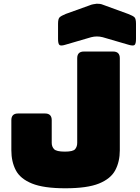

<svg xmlns="http://www.w3.org/2000/svg" viewBox="-20 -997 751 1032"><path d="M624 -189Q624 -128 599.5 -82Q575 -36 512 -10.5Q449 15 331 15Q215 15 152 -10.5Q89 -36 65 -82Q41 -128 41 -189V-351Q41 -387 77 -387H222Q258 -387 258 -351V-229Q258 -209 270.5 -195.5Q283 -182 329 -182Q373 -182 384 -195.5Q395 -209 395 -229V-684Q395 -720 431 -720H588Q624 -720 624 -684ZM470 -797 333 -757Q308 -749 300 -755Q292 -761 292 -788V-869Q292 -896 300.5 -904Q309 -912 333 -922L461 -968Q470 -972 480.5 -974Q491 -976 500 -977Q509 -977 517 -976Q525 -975 532 -972L669 -922Q695 -912 703 -904Q711 -896 711 -869V-788Q711 -761 703 -755Q695 -749 669 -757L532 -797Q501 -805 470 -797Z"/></svg>

Font: Bungee Tint
Style: Regular
Weight: 400
Designer: David Jonathan Ross
Foundry: David Jonathan Ross
Version: Version 2.001